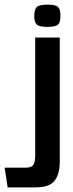

<svg xmlns="http://www.w3.org/2000/svg" viewBox="-57 -632 317 829"><path d="M-24 177 -37 92H53Q78 92 86.5 80.5Q95 69 95 39V-470H201V67Q201 120 178.5 148.5Q156 177 98 177ZM148 -516Q112 -516 101.5 -526Q91 -536 91 -563Q91 -591 101.5 -601.5Q112 -612 148 -612Q184 -612 194 -601.5Q204 -591 204 -563Q204 -536 194 -526Q184 -516 148 -516Z"/></svg>

Font: Smooch Sans
Style: Bold
Weight: 700
Designer: Robert E. Leuschke
Foundry: Robert E. Leuschke
Version: Version 1.010